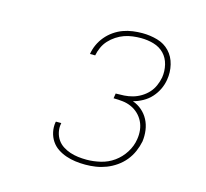

<svg xmlns="http://www.w3.org/2000/svg" viewBox="-82 -936 765 712"><g transform="rotate(15 300.0 -580.0)"><path d="M302 -317Q282 -317 263.5 -319.5Q245 -322 227.5 -328Q210 -334 195 -344Q180 -354 170 -369Q160 -384 156 -402.5Q152 -421 155 -440Q155 -441 155.5 -441.5Q156 -442 156 -443H177Q176 -442 176 -441.5Q176 -441 176 -440Q173 -424 176.5 -408Q180 -392 188.5 -379.5Q197 -367 210 -358.5Q223 -350 238 -345Q253 -340 269 -338Q285 -336 302 -336Q328 -336 355.5 -342.5Q383 -349 406 -365.5Q429 -382 444.5 -406.5Q460 -431 464 -458Q467 -476 465 -493.5Q463 -511 455.5 -526Q448 -541 436 -552.5Q424 -564 408.5 -571Q393 -578 375.5 -580Q358 -582 340 -582L343 -601Q359 -601 375.5 -602Q392 -603 408 -607.5Q424 -612 439 -621Q454 -630 465.5 -642.5Q477 -655 484 -671Q491 -687 494 -703Q498 -728 492 -752.5Q486 -777 470 -793.5Q454 -810 430.5 -817Q407 -824 381 -824Q366 -824 349.5 -822Q333 -820 317.5 -814.5Q302 -809 287.5 -799.5Q273 -790 261.5 -777.5Q250 -765 243 -749.5Q236 -734 233 -718H213Q216 -737 224 -754.5Q232 -772 244.5 -787Q257 -802 273.5 -813.5Q290 -825 308 -831.5Q326 -838 344.5 -840.5Q363 -843 381 -843Q411 -843 439 -835Q467 -827 486 -807Q505 -787 512 -758Q519 -729 514 -700Q511 -681 502.5 -663Q494 -645 480.5 -630Q467 -615 449 -605Q431 -595 412 -590Q432 -583 447.5 -569.5Q463 -556 472.5 -538Q482 -520 485 -498.5Q488 -477 485 -455Q481 -435 472.5 -415.5Q464 -396 450.5 -379.5Q437 -363 419 -350.5Q401 -338 381.5 -330.5Q362 -323 342 -320Q322 -317 302 -317Z"/></g></svg>

Font: Iosevka Etoile Thin Oblique
Style: Regular
Weight: 100
Italic angle: -9°
Designer: Belleve Invis
Foundry: Belleve Invis
Version: Version 15.5.2; ttfautohint (v1.8.4)